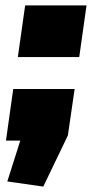

<svg xmlns="http://www.w3.org/2000/svg" viewBox="-20 -520 348 710"><path d="M256 -191 231 -19 140 170 7 151 55 0H2L29 -191ZM300 -500 273 -309H46L73 -500Z"/></svg>

Font: Pathway Extreme 8pt Thin 12pt Black
Style: Italic
Weight: 900
Italic angle: -8°
Version: Version 1.001;gftools[0.9.26]